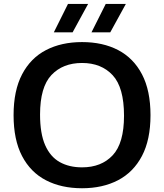

<svg xmlns="http://www.w3.org/2000/svg" viewBox="-20 -968 852 997"><path d="M406 9.5Q298.5 9.5 218.5 -32Q138.5 -73.5 94.5 -157.8Q50.5 -242 50.5 -370Q50.5 -498 94.8 -582.2Q139 -666.5 219 -708Q299 -749.5 406 -749.5Q514 -749.5 593.8 -707.8Q673.5 -666 717.5 -581.8Q761.5 -497.5 761.5 -370Q761.5 -242.5 717.2 -158.2Q673 -74 593 -32.2Q513 9.5 406 9.5ZM406 -99Q506.5 -99 565.2 -161.8Q624 -224.5 624 -367Q624 -514 565 -577.5Q506 -641 406 -641Q306.5 -641 247.2 -578.5Q188 -516 188 -373Q188 -274.5 214.5 -214.2Q241 -154 290 -126.5Q339 -99 406 -99ZM455 -800 529 -947.5H633.5L552.5 -800ZM259.5 -800 333 -947.5H437.5L357 -800Z"/></svg>

Font: Encode Sans Semi Expanded SemiBold
Style: Regular
Weight: 600
Width: 6
Designer: Multiple Designers
Foundry: Impallari Type
Version: Version 3.000; ttfautohint (v1.8.3) -l 8 -r 50 -G 200 -x 14 